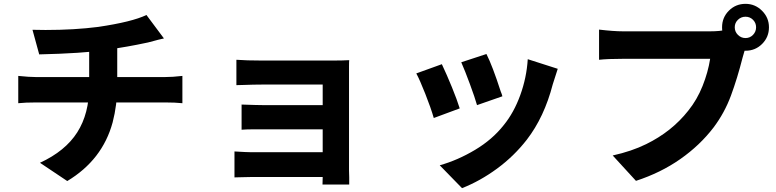

<svg xmlns="http://www.w3.org/2000/svg" viewBox="-20 -880 4040 999"><path d="M217 -724Q367 -724 491 -740Q667 -766 742 -802L833 -680Q801 -673 784 -668L750 -659Q689 -646 643 -638Q597 -630 535 -620Q406 -602 184 -597L149 -725Q171 -724 217 -724ZM444 -430V-631L590 -647V-483V-447V-433Q590 -335 566 -243Q513 -48 330 62L188 -33Q320 -94 382 -191.5Q444 -289 444 -430ZM169 -479H436H564H685H781H836Q878 -479 929 -485V-343Q892 -347 838 -347H567H438H317H221H170Q111 -347 75 -343V-485Q133 -479 169 -479Z M1340 -565H1573H1654H1716Q1763 -565 1797 -567Q1796 -560 1796 -534V-494V-449V-363V-257V-148V-53V8Q1796 28 1797 43V80H1658Q1659 71 1659 42V1V-64V-151V-245V-334V-404V-440H1628H1578H1517H1453H1391H1340Q1301 -440 1249 -438Q1233 -437 1210 -437V-569Q1262 -565 1340 -565ZM1352 -333H1394H1464H1546H1626H1690H1723V-207H1690H1626H1546H1464H1394H1352H1290Q1263 -207 1237 -205V-336Q1321 -333 1352 -333ZM1287 -88H1338H1419H1513H1606H1682H1724V41H1677H1600H1508H1415H1336H1287Q1257 41 1239 42Q1221 43 1200 43V-92Q1264 -88 1287 -88Z M2585 -405Q2591 -391 2594 -379L2462 -333Q2451 -372 2425 -442.5Q2399 -513 2380 -556L2511 -599Q2542 -538 2585 -405ZM2856 -441Q2812 -271 2721 -153Q2654 -67 2566 -2.5Q2478 62 2384 99L2268 -20Q2361 -46 2451.5 -100Q2542 -154 2601 -229Q2654 -294 2687 -385Q2720 -476 2726 -572L2882 -522ZM2372 -316 2237 -266Q2222 -318 2193 -391.5Q2164 -465 2146 -498L2279 -546Q2305 -491 2331.5 -426Q2358 -361 2372 -316Z M3859 -682Q3882 -682 3898 -698.5Q3914 -715 3914 -738Q3914 -761 3898 -777Q3882 -793 3859 -793Q3836 -793 3819.5 -777Q3803 -761 3803 -738Q3803 -715 3819.5 -698.5Q3836 -682 3859 -682ZM3859 -860Q3909 -860 3945 -824Q3981 -788 3981 -738Q3981 -687 3945.5 -651.5Q3910 -616 3859 -616Q3807 -616 3772 -651Q3737 -686 3737 -738Q3737 -789 3772.5 -824.5Q3808 -860 3859 -860ZM3855 -619 3844 -581Q3816 -471 3783 -382Q3750 -293 3693 -217Q3622 -124 3520 -52.5Q3418 19 3289 61L3168 -71Q3267 -93 3342 -130Q3475 -195 3561 -304Q3607 -361 3635.5 -432.5Q3664 -504 3675 -574H3626H3548H3456H3361H3279H3222Q3142 -574 3097 -569V-726Q3173 -717 3222 -717H3415H3497H3573H3635H3674Q3726 -717 3759 -725L3868 -655Q3862 -642 3855 -619Z"/></svg>

Font: Merged Yaku Han JP ExtraBold
Style: Regular
Weight: 800
Designer: Ryoko NISHIZUKA 西塚涼子 (kana, bopomofo & ideographs); Paul D. Hunt (Latin, Greek & Cyrillic); Sandoll Communications 산돌커뮤니
Foundry: Adobe
Version: Version 2.004